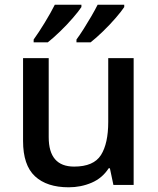

<svg xmlns="http://www.w3.org/2000/svg" viewBox="-20 -786 671 816"><path d="M548 -539V0H462L447 -71H442Q415 -29 369.5 -9.5Q324 10 272 10Q179 10 128.5 -37Q78 -84 78 -187V-539H187V-203Q187 -78 295 -78Q378 -78 409 -127Q440 -176 440 -268V-539ZM508 -756Q497 -739 472 -710Q447 -681 417.5 -652.5Q388 -624 365 -606H305V-618Q319 -637 335.5 -663Q352 -689 368 -716.5Q384 -744 395 -766H508ZM326 -756Q315 -739 290 -710Q265 -681 235.5 -652.5Q206 -624 183 -606H123V-618Q144 -647 170 -689.5Q196 -732 213 -766H326Z"/></svg>

Font: Noto Kufi Arabic Medium
Style: Regular
Weight: 500
Designer: Monotype Design Team, David Williams, Khaled Hosny
Foundry: Google LLC
Version: Version 2.109; ttfautohint (v1.8.4.7-5d5b)